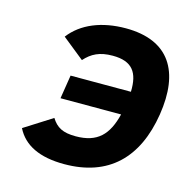

<svg xmlns="http://www.w3.org/2000/svg" viewBox="-86 -609 690 707"><g transform="rotate(15 259.0 -256.0)"><path d="M289 -417C364 -417 389.8 -379.5 387.5 -306H157.5L143.2 -216H374.2C354 -135 316.2 -95 233 -95C183.9 -95 160 -108.4 140.2 -140L34.6 -73C63.9 -14.3 125.3 15 218.6 15C387.5 15 484.8 -81 512.1 -253C538.8 -421.6 476 -527 309.5 -527C218.6 -527 143.4 -496.9 99.5 -439L182.9 -372C209.5 -401.6 238.9 -417 289 -417Z"/></g></svg>

Font: Fog Sans
Style: It
Weight: 700
Foundry: Intel Corporation
Version: Version 1.00